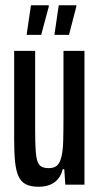

<svg xmlns="http://www.w3.org/2000/svg" viewBox="-20 -704 380 732"><path d="M127 8Q97 8 78.5 -1.5Q60 -11 50.5 -32Q41 -53 37.5 -87Q34 -121 34 -173V-510H114V-209Q114 -160 116 -130.5Q118 -101 123.5 -87Q129 -73 139.5 -68Q150 -63 166 -63Q187 -63 198 -73.5Q209 -84 214.5 -107.5Q220 -131 221 -168Q222 -205 222 -258V-510H302V0H229L225 -59H219Q214 -37 201.5 -22Q189 -7 170.5 0.5Q152 8 127 8ZM82 -571V-575L98 -684H166V-679L137 -571ZM188 -571V-575L204 -684H271V-679L243 -571Z"/></svg>

Font: Saira UltraCondensed SemiBold
Style: Regular
Weight: 600
Width: 1
Designer: Hector Gatti with collaboration of the Omnibus-Type team
Foundry: Omnibus-Type
Version: Version 1.101